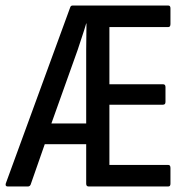

<svg xmlns="http://www.w3.org/2000/svg" viewBox="-21 -675 689 695"><path d="M7 0Q-3 0 0 -11L233 -648Q235 -655 242 -655H588Q596 -655 596 -645V-588Q596 -577 588 -577H375V-370H569Q578 -370 578 -360V-306Q578 -296 569 -296H375V-78H588Q596 -78 596 -67V-10Q596 0 588 0H300Q291 0 291 -10V-153H141L90 -7Q87 0 80 0ZM165 -228H291V-496Q291 -519 291.5 -541.5Q292 -564 292 -590H291Q284 -566 276 -542.5Q268 -519 260 -494Z"/></svg>

Font: Sofia Sans Condensed Medium
Style: Regular
Weight: 500
Designer: Botio Nikoltchev, Ani Petrova
Foundry: lettersoup
Version: Version 4.101; ttfautohint (v1.8.4.7-5d5b)